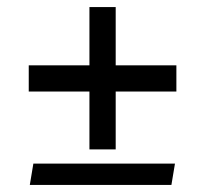

<svg xmlns="http://www.w3.org/2000/svg" viewBox="-20 -538 567 541"><path d="M306 -354V-518H232V-354H61V-280H232V-117H306V-280H477V-354ZM473 -77H74L64 -17H463Z"/></svg>

Font: Libertinus Serif
Style: Bold
Weight: 700
Designer: Philipp H. Poll, Khaled Hosny
Foundry: Caleb Maclennan
Version: Version 7.050;RELEASE